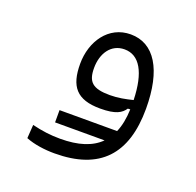

<svg xmlns="http://www.w3.org/2000/svg" viewBox="-103 -443 793 776"><g transform="rotate(20 293.0 -55.0)"><path d="M206.5 223.1C401.4 223.1 493.2 123 493.2 -72.8C493.2 -240.2 434.6 -334.5 333 -334.5C237.8 -334.5 180.7 -249.5 180.7 -152.8C180.7 -56.2 216.3 -10.3 318.4 -10.3C385.3 -10.3 408.7 -25.9 423.8 -48.3L434.1 -48.8C432.6 -9.3 426.3 23.9 414.1 51.8H166.5V104.5H379.4C342.3 141.6 286.1 159.7 208 159.7C165.5 159.7 130.4 154.8 86.9 144.5L83 202.6C118.2 216.8 164.1 223.1 206.5 223.1ZM434.1 -88.9C402.8 -81.1 371.6 -74.7 336.4 -74.7C261.7 -74.7 239.3 -96.7 239.3 -156.2C239.3 -218.8 272 -269 330.1 -269C394.5 -269 430.7 -207 434.1 -88.9Z"/></g></svg>

Font: Cascadia Code PL Light
Style: Regular
Weight: 300
Monospace: yes
Designer: Aaron Bell
Foundry: Saja Typeworks
Version: Version 2404.023